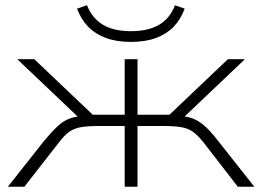

<svg xmlns="http://www.w3.org/2000/svg" viewBox="-20 -713 1001 733"><path d="M10 0 149 -176Q180 -213 202 -233Q224 -253 249 -261.5Q274 -270 312 -272L287 -258L46 -487H111L334 -275H456V-487H505V-275H627L850 -487H915L674 -258L649 -272Q687 -270 710.5 -262.5Q734 -255 757.5 -235.5Q781 -216 812 -176L951 0H888L758 -168Q735 -197 716.5 -210Q698 -223 672 -227.5Q646 -232 602 -232H505V0H456V-232H360Q315 -232 289 -227.5Q263 -223 244.5 -210Q226 -197 204 -168L73 0ZM480 -553Q425 -553 384.5 -568Q344 -583 317 -610.5Q290 -638 274 -680L312 -693Q332 -643 373 -618.5Q414 -594 480 -594Q546 -594 587.5 -618.5Q629 -643 648 -693L685 -680Q670 -639 643 -611Q616 -583 575.5 -568Q535 -553 480 -553Z"/></svg>

Font: Nunito Sans 10pt Expanded ExtraLight
Style: Regular
Weight: 250
Width: 7
Designer: Vernon Adams
Foundry: Vernon Adams
Version: Version 3.101;gftools[0.9.27]